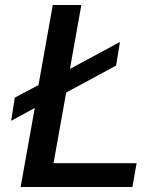

<svg xmlns="http://www.w3.org/2000/svg" viewBox="-20 -749 640 773"><path d="M120 -314.5 25 -262.5 39.5 -356 135 -406.5 192.5 -729H307.5L261.5 -471.5L463 -580L447.5 -485L246.5 -376.5L195.5 -92H530L513 4H63Z"/></svg>

Font: JuliaMono SemiBoldItalic
Style: Regular
Weight: 600
Italic angle: -9°
Monospace: yes
Designer: cormullion
Foundry: corm
Version: Version 0.049; ttfautohint (v1.8.4)